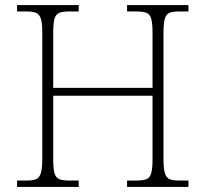

<svg xmlns="http://www.w3.org/2000/svg" viewBox="-20 -734 808 754"><path d="M47 0V-25H84Q109 -25 122 -30.5Q135 -36 140.5 -54.5Q146 -73 146 -109V-606Q146 -643 140.5 -660.5Q135 -678 121.5 -683.5Q108 -689 84 -689H47V-714H289V-689H251Q226 -689 212.5 -683.5Q199 -678 194 -660Q189 -642 189 -605V-389H579V-605Q579 -642 574 -660Q569 -678 555.5 -683.5Q542 -689 517 -689H479V-714H720V-689H684Q659 -689 645.5 -683.5Q632 -678 627 -660Q622 -642 622 -605V-108Q622 -72 627.5 -54Q633 -36 646 -30.5Q659 -25 684 -25H720V0H479V-25H517Q542 -25 555.5 -30.5Q569 -36 574 -54.5Q579 -73 579 -109V-358H189V-109Q189 -73 194 -54.5Q199 -36 212.5 -30.5Q226 -25 251 -25H289V0Z"/></svg>

Font: Noto Serif Khmer ExtraLight
Style: Regular
Weight: 250
Version: Version 2.003